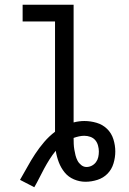

<svg xmlns="http://www.w3.org/2000/svg" viewBox="-20 -755 540 806"><path d="M124 31 64 0Q80 -27 95 -54.5Q110 -82 127.5 -108.5Q145 -135 165.5 -159Q186 -183 211 -202V-665H75V-735H289V-241Q300 -244 311.5 -245.5Q323 -247 334 -247Q360 -247 385.5 -239.5Q411 -232 429.5 -214Q448 -196 456 -170.5Q464 -145 464 -119Q464 -94 456.5 -69Q449 -44 431.5 -26Q414 -8 389 0Q364 8 339 8Q314 8 290.5 -2Q267 -12 251.5 -31Q236 -50 227 -73.5Q218 -97 214 -122Q200 -105 188 -86Q176 -67 165.5 -47.5Q155 -28 145 -8Q135 12 124 31ZM343 -54Q355 -54 365.5 -59.5Q376 -65 383 -74.5Q390 -84 392.5 -95.5Q395 -107 395 -119Q395 -131 391.5 -144Q388 -157 380 -166.5Q372 -176 359.5 -180.5Q347 -185 334 -185Q323 -185 311.5 -182.5Q300 -180 289 -176V-175Q289 -163 289.5 -151Q290 -139 292 -127Q294 -115 297 -103Q300 -91 305.5 -80.5Q311 -70 321 -62Q331 -54 343 -54Z"/></svg>

Font: HulyMono
Style: Regular
Weight: 400
Monospace: yes
Designer: Belleve Invis
Foundry: Belleve Invis
Version: Version 33.2.5; ttfautohint (v1.8.4)